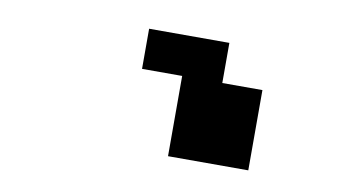

<svg xmlns="http://www.w3.org/2000/svg" viewBox="-48 -857 1096 589"><g transform="rotate(10 500.0 -562.5)"><path d="M375 -750H625V-625H750V-375H500V-625H375Z"/></g></svg>

Font: Dogica
Style: Bold
Weight: 700
Monospace: yes
Designer: Roberto Mocci
Version: Version 001.000